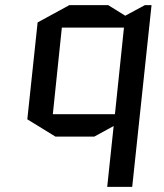

<svg xmlns="http://www.w3.org/2000/svg" viewBox="-20 -525 635 745"><path d="M346 5H195L86 -62L126 -438L249 -505H400L466 -464L542 -505H568L493 200H396L421 -36ZM426 -82 461 -418H220L185 -82Z"/></svg>

Font: Quantico
Style: Italic
Weight: 400
Italic angle: -12°
Designer: Matt Desmond
Foundry: MADtype
Version: Version 2.002